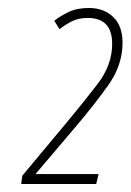

<svg xmlns="http://www.w3.org/2000/svg" viewBox="-20 -876 327 481"><path d="M33 -415H221L227 -440H69L170 -559Q216 -613 251.5 -663Q287 -713 287 -769Q287 -811 263.5 -833.5Q240 -856 203 -856Q173 -856 152 -846Q131 -836 116 -824L129 -803Q146 -816 162 -823.5Q178 -831 200 -831Q261 -831 261 -766Q261 -713 224 -665Q187 -617 147 -569L36 -436Z"/></svg>

Font: Noto Sans Display Condensed Thin
Style: Italic
Weight: 250
Width: 3
Italic angle: -12°
Designer: Monotype Design Team
Foundry: Monotype Imaging Inc.
Version: Version 1.900